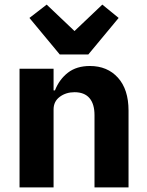

<svg xmlns="http://www.w3.org/2000/svg" viewBox="-20 -815 640 835"><path d="M65 0V-516H213V-422H219Q238 -470 275.5 -499Q313 -528 371 -528Q447 -528 493 -477Q539 -426 539 -334V0H391V-314Q391 -363 369 -388.5Q347 -414 304 -414Q267 -414 240 -394Q213 -374 213 -339V0ZM240 -578 108 -737 183 -795 304 -680 425 -795 496 -737 364 -578Z"/></svg>

Font: iA Writer Duo V
Style: Regular
Weight: 400
Designer: Mike Abbink, Paul van der Laan, Pieter van Rosmalen, Oliver Reichenstein
Foundry: Information Architects Inc.
Version: Version 2.000